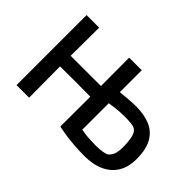

<svg xmlns="http://www.w3.org/2000/svg" viewBox="-104 -852 1132 1132"><g transform="rotate(45 462.0 -285.5)"><path d="M85 0V-584H190L188 -294L190 0ZM115 -259V-348H503V-259L314 -260ZM662 13Q623 13 581.5 10Q540 7 503.5 1.5Q467 -4 440 -10L441 -281L440 -584H545V-401Q558 -403 578.5 -404.5Q599 -406 622 -408Q645 -410 665 -410Q736 -411 787 -390.5Q838 -370 866 -322Q894 -274 894 -192Q894 -126 866.5 -80.5Q839 -35 787.5 -11Q736 13 662 13ZM663 -78Q697 -78 722 -82Q747 -86 756 -93Q768 -102 778 -123Q788 -144 788 -187Q788 -222 782.5 -254Q777 -286 762 -302Q751 -313 728.5 -316.5Q706 -320 668 -320Q627 -320 593 -315.5Q559 -311 545 -309V-88Q553 -87 571.5 -84Q590 -81 614 -79.5Q638 -78 663 -78Z"/></g></svg>

Font: Ruda SemiBold
Style: Regular
Weight: 600
Designer: Mariela Monsalve and Angelina Sanchez
Foundry: Mariela Monsalve and Angelina Sanchez
Version: Version 2.001